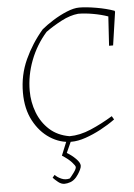

<svg xmlns="http://www.w3.org/2000/svg" viewBox="-58 -691 659 944"><g transform="rotate(-5 271.5 -218.5)"><path d="M274 7Q218 7 168.5 -25Q119 -57 88 -115.5Q57 -174 57 -254Q57 -341 91.5 -416.5Q126 -492 181 -556Q205 -576 238.5 -597Q272 -618 307 -632.5Q342 -647 369 -647Q403 -647 452.5 -638.5Q502 -630 541 -616L543 -611L519 -447H499L508 -591Q474 -603 434 -610Q394 -617 361 -617Q321 -613 278 -590.5Q235 -568 199 -542Q147 -483 119 -409.5Q91 -336 91 -260Q91 -204 110.5 -153Q130 -102 169 -66.5Q208 -31 267 -21Q318 -21 373 -44.5Q428 -68 482 -101L492 -84Q459 -60 420.5 -39.5Q382 -19 344 -6Q306 7 274 7ZM222 210Q206 210 191 198Q176 186 166 175L177 162Q189 175 209 183.5Q229 192 250 186Q259 176 271.5 159Q284 142 284 133Q284 126 267.5 108Q251 90 221 71L250 0H273L246 60Q269 73 289 93Q309 113 309 128Q309 136 303.5 147.5Q298 159 291 169.5Q284 180 281 183Q267 199 251 204.5Q235 210 222 210Z"/></g></svg>

Font: Labrada ExtraLight
Style: Italic
Weight: 200
Italic angle: -7°
Designer: Mercedes Jáuregui
Foundry: Omnibus-Type Team
Version: Version 1.000; ttfautohint (v1.8.4.7-5d5b)